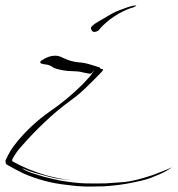

<svg xmlns="http://www.w3.org/2000/svg" viewBox="-59 -605 652 702"><path d="M110.4 -369.1Q87.9 -371.1 87.9 -377Q88.9 -382.8 95.7 -385.7Q120.1 -401.4 142.6 -401.4Q156.2 -401.4 168.9 -394.5Q202.1 -378.9 228.5 -377Q248 -376 267.6 -370.1Q286.1 -364.3 305.7 -358.4Q307.6 -352.5 314.5 -352.5Q322.3 -352.5 311.5 -340.8Q285.2 -313.5 257.8 -287.1Q231.4 -260.7 200.2 -238.3Q151.4 -203.1 106.4 -160.2Q61.5 -118.2 21.5 -72.3Q10.7 -60.5 2 -48.8Q-5.9 -37.1 -13.7 -23.4Q-14.6 -21.5 -14.6 -18.6Q-14.6 -15.6 -12.7 -14.6Q17.6 2 47.9 14.6Q78.1 26.4 110.4 36.1Q157.2 48.8 194.3 52.7Q232.4 55.7 232.4 55.7Q232.4 55.7 191.4 52.7Q150.4 49.8 119.1 41Q58.6 25.4 38.1 16.6Q18.6 7.8 17.6 8.8Q18.6 5.9 24.4 11.7Q29.3 17.6 59.6 28.3Q75.2 33.2 100.6 41Q126 47.9 164.1 55.7Q218.8 64.5 251 65.4Q283.2 66.4 328.1 65.4Q358.4 63.5 396.5 60.5Q434.6 56.6 499 35.2Q530.3 23.4 551.8 14.6Q573.2 4.9 573.2 4.9Q573.2 3.9 557.6 14.6Q543 25.4 502.9 41Q480.5 51.8 430.7 61.5Q381.8 72.3 321.3 76.2Q297.9 77.1 274.4 77.1Q264.6 77.1 254.9 77.1Q220.7 76.2 187.5 71.3Q141.6 66.4 102.5 55.7Q62.5 44.9 27.3 29.3Q10.7 21.5 -3.9 13.7Q-19.5 4.9 -35.2 -3.9Q-39.1 -8.8 -38.1 -10.7Q-38.1 -12.7 -39.1 -17.6Q-30.3 -37.1 -19.5 -55.7Q-7.8 -73.2 5.9 -89.8Q57.6 -151.4 123 -197.3Q188.5 -242.2 243.2 -296.9Q250 -303.7 256.8 -311.5Q264.6 -319.3 270.5 -326.2Q275.4 -333 279.3 -338.9Q283.2 -344.7 284.2 -348.6Q285.2 -350.6 280.3 -342.8Q274.4 -334 266.6 -335.9Q256.8 -337.9 246.1 -339.8Q235.4 -342.8 225.6 -343.8Q207 -344.7 187.5 -345.7Q168 -347.7 150.4 -352.5Q138.7 -355.5 130.9 -361.3Q122.1 -367.2 110.4 -369.1Q110.4 -369.1 130.9 -377.9Q151.4 -386.7 165 -392.6Q165 -392.6 110.4 -369.1ZM273.4 -502Q273.4 -502 273.4 -502Q273.4 -510.7 302.7 -527.3Q333 -544.9 342.8 -550.8Q362.3 -562.5 387.7 -571.3Q413.1 -581.1 426.8 -584Q433.6 -585 436.5 -585Q439.5 -585 439.5 -584Q438.5 -583 437.5 -583Q432.6 -579.1 428.7 -578.1Q408.2 -573.2 376 -555.7Q343.8 -537.1 318.4 -512.7Q316.4 -510.7 309.6 -503.9Q303.7 -497.1 301.8 -494.1Q295.9 -489.3 286.1 -488.3Q285.2 -488.3 285.2 -488.3Q276.4 -488.3 273.4 -502Z"/></svg>

Font: Margalida Font
Style: Regular
Weight: 400
Designer: Mateu Riera. mateurierasureda@hotmail.com
Version: Version 1.0